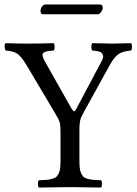

<svg xmlns="http://www.w3.org/2000/svg" viewBox="-20 -841 615 863"><path d="M336.9 -122.1Q336.9 -100.6 338.4 -86.7Q339.8 -72.8 344.7 -62.3Q349.6 -51.8 355.2 -46.4Q360.8 -41 373.5 -37.4Q386.2 -33.7 398.7 -32.7Q411.1 -31.7 434.1 -30.8Q438.5 -26.4 438.5 -14.4Q438.5 -2.4 434.1 2Q334.5 0 294.9 0Q252.4 0 154.8 2Q150.4 -2.4 150.4 -14.4Q150.4 -26.4 154.8 -30.8Q177.7 -31.7 190.2 -32.7Q202.6 -33.7 215.3 -37.4Q228 -41 233.6 -46.4Q239.3 -51.8 244.1 -62.3Q249 -72.8 250.5 -86.7Q252 -100.6 252 -122.1V-249Q252 -276.9 248.3 -290.8Q244.6 -304.7 231 -326.2L100.1 -546.9Q75.2 -588.4 57.4 -599.9Q39.6 -611.3 5.9 -613.8Q1.5 -618.2 1 -630.4Q0.5 -642.6 4.9 -647Q64.5 -645 106.9 -645Q148.9 -645 221.2 -647Q225.6 -642.6 225.6 -630.4Q225.6 -618.2 221.2 -613.8Q179.7 -611.8 173.1 -601.1Q166.5 -590.3 185.1 -559.1L300.8 -354Q309.1 -340.8 313 -340.8Q316.9 -340.8 323.2 -352.1L434.1 -561Q445.8 -580.6 443.1 -591.8Q440.4 -603 429.4 -607.7Q418.5 -612.3 395 -613.8Q390.6 -618.2 390.6 -630.4Q390.6 -642.6 395 -647Q459.5 -645 485.8 -645Q513.2 -645 568.8 -647Q573.2 -642.6 573.2 -630.4Q573.2 -618.2 568.8 -613.8Q533.2 -610.8 513.7 -598.4Q494.1 -585.9 474.1 -549.8L355 -334Q343.3 -313.5 340.1 -298.3Q336.9 -283.2 336.9 -257.8ZM418 -776.9H173.8Q162.1 -776.9 162.1 -792Q162.1 -801.8 168.7 -811.3Q175.3 -820.8 184.1 -820.8H428.2Q435.1 -820.8 438.5 -816.7Q441.9 -812.5 441.9 -807.1Q441.9 -797.4 434.6 -787.1Q427.2 -776.9 418 -776.9Z"/></svg>

Font: Common Serif
Style: Regular
Weight: 400
Designer: Philipp H. Poll, Khaled Hosny
Foundry: Stefan Peev, Context Ltd.
Version: Version 1.026